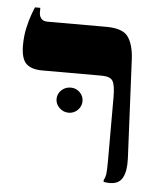

<svg xmlns="http://www.w3.org/2000/svg" viewBox="-47 -639 583 685"><g transform="rotate(5 244.5 -296.5)"><path d="M372 4Q366 4 360 3.5Q354 3 349 2V-6Q354 -13 356 -25Q358 -37 358 -75V-302Q358 -345 349 -360Q340 -375 309 -375H97Q57 -375 38.5 -393Q20 -411 20 -459Q20 -492 26.5 -521Q33 -550 40.5 -570.5Q48 -591 51 -597H70V-580Q70 -568 77 -559Q84 -550 100 -550H310Q369 -550 388.5 -523Q408 -496 411 -445L428 -89Q430 -44 417 -20Q404 4 372 4ZM203 -233Q184 -233 170 -246.5Q156 -260 156 -278Q156 -297 170 -310Q184 -323 203 -323Q222 -323 235.5 -310Q249 -297 249 -278Q249 -260 235.5 -246.5Q222 -233 203 -233Z"/></g></svg>

Font: Frank Ruhl Libre ExtraBold
Style: Regular
Weight: 800
Designer: Yanek Iontef
Foundry: Fontef
Version: Version 6.003;gftools[0.9.30]